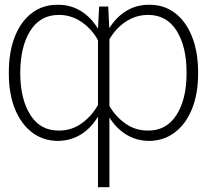

<svg xmlns="http://www.w3.org/2000/svg" viewBox="-20 -573 858 796"><path d="M386.2 203.1V-89.4Q357.4 -41.5 315.2 -15.4Q272.9 10.7 219.7 11.2Q158.7 10.7 113 -23.9Q67.4 -58.6 42 -121.1Q16.6 -183.6 16.6 -268.1V-272.9Q16.6 -358.4 41.7 -421.6Q66.9 -484.9 112.5 -519.3Q158.2 -553.7 219.2 -553.2Q272.5 -553.7 315.2 -527.3Q357.9 -501 386.2 -453.6L391.1 -545.9H428.7L433.1 -456.1Q461.9 -502.4 504.2 -528.1Q546.4 -553.7 598.6 -553.2Q659.7 -553.7 705.1 -519.3Q750.5 -484.9 775.9 -421.6Q801.3 -358.4 801.3 -272.9V-268.1Q801.3 -183.6 775.9 -121.1Q750.5 -58.6 704.6 -23.9Q658.7 10.7 597.7 11.2Q545.9 10.7 504.2 -14.6Q462.4 -40 433.6 -85.9V203.1ZM64 -272.9V-268.1Q64.5 -161.6 106 -96.4Q147.5 -31.2 223.6 -31.7Q275.4 -31.2 317.4 -60.8Q359.4 -90.3 386.2 -137.7V-406.2Q360.8 -452.6 318.1 -481.9Q275.4 -511.2 224.1 -511.2Q147 -511.2 105.7 -445.6Q64.5 -379.9 64 -272.9ZM753.4 -268.1V-272.9Q753.4 -379.9 712.2 -445.6Q670.9 -511.2 594.2 -511.2Q543.5 -511.2 501.5 -483.2Q459.5 -455.1 433.6 -410.2V-133.8Q460.4 -87.9 501.7 -59.6Q543 -31.2 594.2 -31.7Q669.9 -31.2 711.7 -96.4Q753.4 -161.6 753.4 -268.1Z"/></svg>

Font: Inter Display Extra Light
Style: Regular
Weight: 200
Designer: Rasmus Andersson
Foundry: rsms
Version: Version 4.000;git-4fc901f